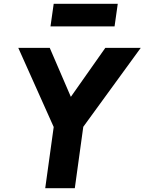

<svg xmlns="http://www.w3.org/2000/svg" viewBox="-20 -999 767 1019"><path d="M220 0 265 -325 77 -745H244L356 -485L539 -745H727L422 -326L377 0ZM248 -859 265 -979H605L588 -859Z"/></svg>

Font: Plus Jakarta Sans ExtraBold
Style: Italic
Weight: 800
Italic angle: -8°
Designer: Gumpita Rahayu
Foundry: Tokotype
Version: Version 2.071; ttfautohint (v1.8.4.7-5d5b);gftools[0.9.29]